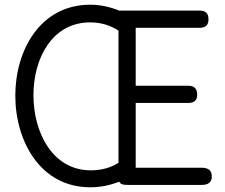

<svg xmlns="http://www.w3.org/2000/svg" viewBox="-20 -785 954 815"><path d="M365 -62C204 -62 122 -221 122 -381C122 -537 201 -690 363 -690C409 -690 449 -677 483 -655V-94C450 -73 411 -62 365 -62ZM363 -765C151 -765 45 -572 45 -379C45 -185 152 10 363 10C408 10 449 1 486 -14C491 -3 502 0 524 0H836C865 0 879 -12 879 -36C879 -61 865 -73 836 -73H556V-348H780C805 -348 817 -360 817 -383C817 -408 805 -421 780 -421H556V-667H828C853 -667 865 -679 865 -703C865 -728 853 -740 828 -740H486C449 -755 408 -765 363 -765Z"/></svg>

Font: Numismatica Pro
Style: Regular
Weight: 400
Designer: Chris Hopkins
Foundry: Edward C. D. Hopkins
Version: Version 2.19D